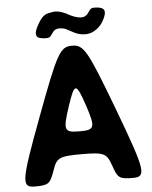

<svg xmlns="http://www.w3.org/2000/svg" viewBox="-60 -947 791 996"><g transform="rotate(-5 336.0 -449.0)"><path d="M490 -73C512 -7 521 0 592 0C663 0 658 -33 537 -356C416 -678 398 -711 336 -711C274 -711 256 -678 136 -356C15 -33 10 0 81 0C152 0 161 -7 184 -73C206 -139 220 -146 337 -146C453 -146 467 -139 490 -73ZM292 -398C332 -519 340 -519 381 -398C421 -277 417 -265 337 -265C256 -265 252 -277 292 -398ZM398 -853C385 -853 373 -856 362 -860C334 -870 331 -877 301 -888C290 -892 278 -895 264 -895C256 -895 249 -894 242 -892C222 -888 203 -890 173 -838C138 -778 158 -764 195 -762C232 -759 226 -768 247 -793C254 -801 264 -806 277 -806C290 -806 301 -804 311 -800C342 -786 366 -764 411 -764C427 -764 442 -768 455 -775C474 -785 491 -800 503 -820C538 -880 518 -894 481 -897C444 -900 450 -891 429 -866C421 -858 411 -853 398 -853Z"/></g></svg>

Font: Asimov Print
Style: A
Weight: 500
Designer: Google
Version: Version 2.000980: 2014